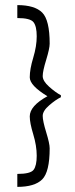

<svg xmlns="http://www.w3.org/2000/svg" viewBox="-20 -687 296 753"><path d="M96.7 -230.5Q96.7 -271.5 166 -309.6Q96.7 -351.6 96.7 -383.8Q96.7 -416 110.4 -460.9Q124 -505.9 124 -544.9Q124 -584 111.3 -600.1Q98.6 -616.2 47.9 -616.2V-667Q116.2 -667 145.5 -637.7Q174.8 -608.4 174.8 -515.6Q174.8 -497.1 161.1 -452.1Q147.5 -408.2 147.5 -388.7Q147.5 -369.1 172.9 -346.7Q198.2 -324.2 218.8 -313.5V-305.7Q198.2 -295.9 172.9 -273.9Q147.5 -252 147.5 -232.4Q147.5 -212.9 161.1 -168.5Q174.8 -124 174.8 -105.5Q174.8 -12.7 145.5 16.6Q116.2 45.9 47.9 45.9V-4.9Q99.6 -4.9 111.8 -21Q124 -37.1 124 -76.2Q124 -115.2 110.4 -160.2Q96.7 -205.1 96.7 -230.5Z"/></svg>

Font: Jura
Style: Book
Weight: 400
Version: Version 2.5